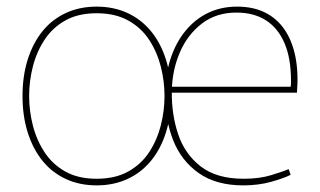

<svg xmlns="http://www.w3.org/2000/svg" viewBox="-20 -550 968 580"><path d="M272 10Q221 10 179.5 -9Q138 -28 109 -63.5Q80 -99 64 -149Q48 -199 48 -260Q48 -321 64 -371Q80 -421 109 -456.5Q138 -492 179.5 -511Q221 -530 272 -530Q323 -530 364.5 -511Q406 -492 435.5 -456.5Q465 -421 481 -371Q497 -321 497 -260Q497 -199 481 -149Q465 -99 435.5 -63.5Q406 -28 364.5 -9Q323 10 272 10ZM272 -10Q328 -10 367.5 -32Q407 -54 431 -91Q455 -128 466 -172Q477 -216 477 -260Q477 -304 466 -348Q455 -392 431 -429Q407 -466 367.5 -488Q328 -510 272 -510Q216 -510 177 -488Q138 -466 114 -429Q90 -392 79 -348Q68 -304 68 -260Q68 -216 79 -172Q90 -128 114 -91Q138 -54 177 -32Q216 -10 272 -10ZM715 10Q633 10 580.5 -27Q528 -64 503.5 -125.5Q479 -187 479 -262Q479 -323 495 -372Q511 -421 540 -456.5Q569 -492 608.5 -511Q648 -530 696 -530Q745 -530 781 -512Q817 -494 840 -460Q863 -426 872.5 -378Q882 -330 877 -270H494L499 -274Q498 -205 518 -145Q538 -85 586 -47.5Q634 -10 716 -10Q764 -10 799.5 -21Q835 -32 852 -39L858 -22Q839 -12 800 -1Q761 10 715 10ZM495 -288H858Q859 -294 859 -299.5Q859 -305 859 -307Q859 -374 839.5 -419.5Q820 -465 783.5 -488.5Q747 -512 694 -512Q633 -512 589.5 -478.5Q546 -445 523 -391Q500 -337 499 -275Z"/></svg>

Font: Murecho Thin
Style: Regular
Weight: 100
Designer: Neil Summerour
Foundry: Positype
Version: Version 1.010